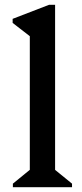

<svg xmlns="http://www.w3.org/2000/svg" viewBox="-20 -785 342 805"><path d="M34 0V-15L121 -86L105 -58V-667L148 -600L33 -689V-706L186 -765H211V-56L196 -85L282 -15V0Z"/></svg>

Font: Platypi Light
Style: Regular
Weight: 400
Version: Version 1.200